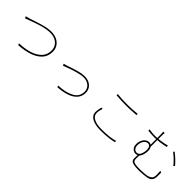

<svg xmlns="http://www.w3.org/2000/svg" viewBox="266 -2053 3374 3374"><g transform="rotate(45 1953.0 -366.0)"><path d="M163.1 -503.9 184.6 -510.7Q209 -518.6 232.4 -526.4Q344.7 -564.5 433.6 -587.9Q522.5 -611.3 601.6 -611.3Q675.8 -611.3 736.3 -583.5Q796.9 -555.7 832 -502.9Q867.2 -450.2 867.2 -378.9Q867.2 -261.7 795.9 -187.5Q724.6 -113.3 610.4 -76.7Q496.1 -40 354.5 -31.2L341.8 -63.5Q475.6 -67.4 586.9 -100.1Q698.2 -132.8 767.6 -201.7Q836.9 -270.5 836.9 -378.9Q836.9 -435.5 808.6 -482.4Q780.3 -529.3 727.1 -556.6Q673.8 -584 602.5 -584Q507.8 -584 392.6 -549.3Q277.3 -514.6 150.4 -465.8L106.4 -449.2L89.8 -484.4Q120.1 -490.2 163.1 -503.9Z M1229.5 -387.7 1266.6 -400.4Q1357.4 -431.6 1431.6 -451.7Q1505.9 -471.7 1568.4 -471.7Q1629.9 -471.7 1679.7 -448.2Q1729.5 -424.8 1758.3 -380.9Q1787.1 -336.9 1787.1 -279.3Q1787.1 -184.6 1729 -123.5Q1670.9 -62.5 1576.7 -32.7Q1482.4 -2.9 1364.3 4.9L1352.5 -25.4Q1526.4 -31.2 1642.6 -91.3Q1758.8 -151.4 1758.8 -279.3Q1758.8 -325.2 1734.9 -363.3Q1710.9 -401.4 1667.5 -422.9Q1624 -444.3 1568.4 -444.3Q1456.1 -444.3 1192.4 -341.8Q1179.7 -336.9 1166 -332L1150.4 -366.2Q1169.9 -370.1 1189 -375.5Q1208 -380.9 1229.5 -387.7Z M2449.2 -648.4Q2511.7 -648.4 2573.2 -652.3Q2634.8 -656.2 2693.4 -662.1V-631.8L2648.4 -628.9Q2516.6 -620.1 2449.2 -620.1Q2315.4 -620.1 2199.2 -630.9V-661.1Q2297.9 -648.4 2449.2 -648.4ZM2194.3 -284.2Q2183.6 -252.9 2177.7 -223.1Q2171.9 -193.4 2171.9 -165Q2171.9 -97.7 2240.2 -59.1Q2308.6 -20.5 2435.5 -20.5Q2539.1 -20.5 2627.4 -30.8Q2715.8 -41 2760.7 -58.6L2761.7 -28.3Q2718.8 -13.7 2627.9 -3.4Q2537.1 6.8 2435.5 6.8Q2301.8 6.8 2223.1 -36.1Q2144.5 -79.1 2144.5 -160.2Q2144.5 -186.5 2148.4 -213.4Q2152.3 -240.2 2160.2 -269.5Q2161.1 -277.3 2165 -291L2195.3 -287.1Q2195.3 -286.1 2194.3 -284.2Z M3262.7 -696.3Q3261.7 -658.2 3262.2 -599.6Q3262.7 -541 3262.7 -477.5V-393.6L3236.3 -425.8Q3237.3 -478.5 3236.8 -558.6Q3236.3 -638.7 3235.4 -696.3Q3235.4 -710.9 3234.4 -730.5Q3233.4 -750 3231.4 -758.8H3266.6Q3264.6 -745.1 3263.7 -727.5Q3262.7 -710 3262.7 -696.3ZM3804.7 -478.5 3783.2 -457Q3752.9 -498 3699.2 -549.3Q3645.5 -600.6 3603.5 -630.9L3622.1 -651.4Q3664.1 -621.1 3718.3 -570.3Q3772.5 -519.5 3804.7 -478.5ZM3184.6 -603.5Q3247.1 -603.5 3320.8 -614.7Q3394.5 -626 3463.9 -643.6V-611.3Q3394.5 -595.7 3321.8 -585.9Q3249 -576.2 3185.5 -576.2Q3101.6 -576.2 3033.2 -586.9V-617.2Q3078.1 -609.4 3111.3 -606.4Q3144.5 -603.5 3184.6 -603.5ZM3228.5 -86.9Q3228.5 -50.8 3240.7 -33.2Q3252.9 -15.6 3291.5 -7.8Q3330.1 0 3414.1 0Q3460 0 3515.6 -4.9Q3571.3 -9.8 3595.7 -16.6Q3639.6 -29.3 3663.1 -55.2Q3686.5 -81.1 3686.5 -135.7Q3686.5 -195.3 3681.6 -236.3L3713.9 -224.6Q3713.9 -212.9 3714.8 -206.1Q3714.8 -189.5 3715.3 -170.4Q3715.8 -151.4 3714.8 -128.9Q3713.9 -83 3700.2 -54.7Q3686.5 -26.4 3663.6 -12.2Q3640.6 2 3605.5 9.8Q3574.2 16.6 3516.6 22Q3459 27.3 3413.1 27.3Q3329.1 27.3 3284.7 19Q3240.2 10.7 3221.2 -9.8Q3202.1 -30.3 3202.1 -69.3V-70.3Q3202.1 -121.1 3208 -174.8L3235.4 -190.4Q3232.4 -169.9 3230.5 -139.2Q3228.5 -108.4 3228.5 -86.9ZM3156.2 -138.7Q3133.8 -138.7 3108.9 -151.9Q3084 -165 3066.4 -194.8Q3048.8 -224.6 3048.8 -272.5Q3048.8 -315.4 3065.9 -357.4Q3083 -399.4 3115.2 -426.3Q3147.5 -453.1 3188.5 -453.1Q3230.5 -453.1 3257.3 -419.9Q3284.2 -386.7 3284.2 -336.9Q3284.2 -265.6 3257.3 -202.1Q3230.5 -138.7 3156.2 -138.7ZM3254.9 -334Q3254.9 -376 3236.3 -400.4Q3217.8 -424.8 3186.5 -424.8Q3158.2 -424.8 3133.3 -404.8Q3108.4 -384.8 3093.3 -349.6Q3078.1 -314.5 3078.1 -270.5Q3078.1 -222.7 3102.1 -194.8Q3126 -167 3160.2 -167Q3209 -167 3231.9 -217.3Q3254.9 -267.6 3254.9 -334Z"/></g></svg>

Font: Min Sans VF VF
Style: Regular
Weight: 400
Designer: Jinseong-Kim, NotoSansCJK, Nunito
Foundry: Jinseong-Kim
Version: Version 1.420;Glyphs 3.1.2 (3151)